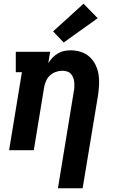

<svg xmlns="http://www.w3.org/2000/svg" viewBox="-20 -809 640 1034"><path d="M292 205 377 -314Q380 -327 380.5 -340Q381 -353 380 -365.5Q379 -378 374.5 -390Q370 -402 362 -411Q354 -420 341.5 -424Q329 -428 316 -428Q299 -428 281.5 -422Q264 -416 250.5 -404Q237 -392 229 -375Q221 -358 218 -341L162 0H29L98 -420H65V-530H250L240 -469Q250 -485 263 -498.5Q276 -512 292 -521.5Q308 -531 325.5 -534.5Q343 -538 361 -538Q389 -538 415.5 -529.5Q442 -521 462 -503Q482 -485 494 -460.5Q506 -436 510.5 -409Q515 -382 513.5 -353Q512 -324 508 -296L425 205ZM323 -580 266 -640 430 -789 506 -711Z"/></svg>

Font: Iosevka Curly Slab XBdExObl
Style: Regular
Weight: 800
Width: 7
Italic angle: -9°
Monospace: yes
Designer: Belleve Invis
Foundry: Belleve Invis
Version: Version 11.1.0; ttfautohint (v1.8.3)